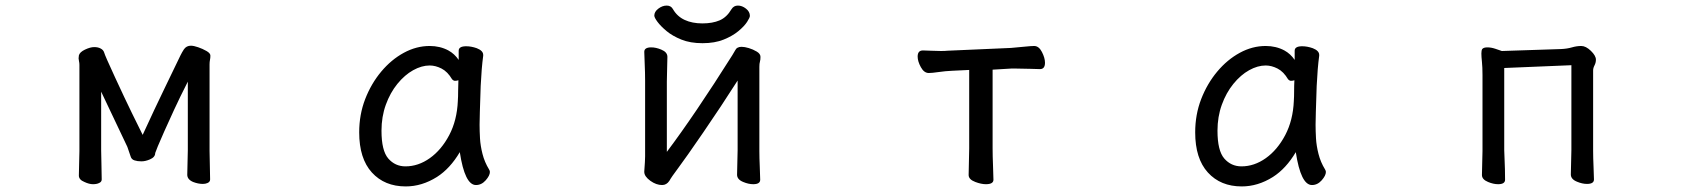

<svg xmlns="http://www.w3.org/2000/svg" viewBox="-20 -651 6040 689"><path d="M265 -109V-418Q265 -425 263.5 -431.5Q262 -438 262 -441.5Q262 -445 263 -451V-452Q266 -464 285 -473Q304 -482 318 -482Q332 -482 341 -477Q351 -472 354 -462Q356 -453 393 -373Q430 -293 454 -244L492 -167Q536 -263 572 -337L628 -453Q633 -463 640 -474Q649 -487 665 -487Q675 -487 691 -481.5Q707 -476 721 -468Q735 -460 735 -451.5Q735 -443 733.5 -436Q732 -429 732 -420V-109Q732 -99 733 -58.5Q734 -18 734 -7Q734 2 724 6Q717 9 708 9Q691 9 673 2Q652 -7 652 -24Q652 -32 653 -68.5Q654 -105 654 -112V-358Q625 -301 604.5 -256.5Q584 -212 569.5 -179.5Q555 -147 546.5 -126.5Q538 -106 537 -102Q537 -87 518 -79Q502 -72 487.5 -72Q473 -72 462.5 -75.5Q452 -79 449 -89Q439 -119 437 -124Q364 -277 343 -322V-112Q343 -107 344 -63Q345 -19 345 -7Q345 2 335 6Q327 10 313.5 10Q300 10 283 2Q263 -6 263 -21Q263 -30 264 -66Q265 -102 265 -109Z M1723 -4Q1708 13 1688 13Q1648 13 1630 -105Q1595 -46 1548 -16Q1494 18 1436 18Q1360 18 1314.5 -32Q1269 -82 1269 -176Q1269 -240 1290.5 -295.5Q1312 -351 1348 -394Q1384 -437 1429 -461.5Q1474 -486 1522 -486Q1559 -486 1589 -470Q1611 -458 1626 -436V-469Q1626 -485 1653 -485Q1671 -485 1691 -478Q1714 -469 1714 -454V-452V-451Q1708 -407 1705 -343Q1701 -227 1701 -204Q1701 -181 1702.5 -154.5Q1704 -128 1711.5 -98.5Q1719 -69 1735 -43Q1738 -38 1738 -34Q1738 -21 1723 -4ZM1625 -363Q1619 -361 1613 -361Q1607 -361 1602 -367Q1586 -394 1564.5 -405Q1543 -416 1522 -416Q1493 -416 1462.5 -399Q1432 -382 1406 -350Q1380 -318 1364.5 -275Q1349 -232 1349 -182Q1349 -110 1373.5 -82Q1398 -54 1435 -54Q1481 -54 1522.5 -83.5Q1564 -113 1592 -166Q1620 -219 1623 -289V-290Q1624 -303 1624 -324Q1624 -345 1625 -363Z M2671 -594Q2671 -588 2661 -572.5Q2651 -557 2630 -539.5Q2609 -522 2577 -509Q2545 -496 2501 -496Q2457 -496 2425 -509Q2393 -522 2372 -539.5Q2351 -557 2339.5 -572.5Q2328 -588 2328 -595Q2328 -609 2342.5 -620Q2357 -631 2372.5 -631Q2388 -631 2395 -618Q2410 -592 2437 -579.5Q2464 -567 2500.5 -567Q2537 -567 2562.5 -578Q2588 -589 2605 -618Q2613 -631 2628 -631Q2643 -631 2657 -620Q2671 -609 2671 -594ZM2618 -470Q2624 -483 2641 -483Q2652 -483 2667 -478.5Q2682 -474 2695.5 -466Q2709 -458 2709 -447Q2709 -436 2707 -429.5Q2705 -423 2705 -411V-109Q2705 -85 2706.5 -51.5Q2708 -18 2708 -6Q2708 10 2683 10Q2666 10 2647 2Q2625 -7 2625 -24Q2625 -32 2626 -68.5Q2627 -105 2627 -112V-362Q2567 -268 2503.5 -175.5Q2440 -83 2414.5 -49Q2389 -15 2382 -2Q2372 13 2356 13Q2335 13 2314 -2Q2292 -18 2292 -34V-36Q2295 -75 2295 -90V-361Q2295 -390 2293.5 -422.5Q2292 -455 2292 -465Q2292 -481 2317 -481Q2334 -481 2353 -473Q2375 -464 2375 -447Q2375 -440 2374 -405Q2373 -370 2373 -358V-106Q2473 -239 2608 -453Q2613 -461 2618 -470Z M3542 -401V-118Q3542 -92 3543.5 -55.5Q3545 -19 3545 -6Q3545 10 3518 10Q3501 10 3480 2Q3456 -7 3456 -23Q3456 -31 3457 -71Q3458 -111 3458 -118V-400L3396 -397Q3373 -396 3348.5 -392.5Q3324 -389 3313 -389Q3296 -389 3284.5 -410Q3273 -431 3273 -448Q3273 -470 3292 -470Q3300 -470 3320.5 -469Q3341 -468 3356.5 -468Q3372 -468 3380 -469L3608 -479Q3632 -481 3656.5 -483.5Q3681 -486 3691 -486Q3708 -486 3719 -464.5Q3730 -443 3730 -426Q3730 -403 3712 -403Q3703 -403 3677.5 -404Q3652 -405 3626 -405H3609Z M4723 -4Q4708 13 4688 13Q4648 13 4630 -105Q4595 -46 4548 -16Q4494 18 4436 18Q4360 18 4314.5 -32Q4269 -82 4269 -176Q4269 -240 4290.5 -295.5Q4312 -351 4348 -394Q4384 -437 4429 -461.5Q4474 -486 4522 -486Q4559 -486 4589 -470Q4611 -458 4626 -436V-469Q4626 -485 4653 -485Q4671 -485 4691 -478Q4714 -469 4714 -454V-452V-451Q4708 -407 4705 -343Q4701 -227 4701 -204Q4701 -181 4702.5 -154.5Q4704 -128 4711.5 -98.5Q4719 -69 4735 -43Q4738 -38 4738 -34Q4738 -21 4723 -4ZM4625 -363Q4619 -361 4613 -361Q4607 -361 4602 -367Q4586 -394 4564.5 -405Q4543 -416 4522 -416Q4493 -416 4462.5 -399Q4432 -382 4406 -350Q4380 -318 4364.5 -275Q4349 -232 4349 -182Q4349 -110 4373.5 -82Q4398 -54 4435 -54Q4481 -54 4522.5 -83.5Q4564 -113 4592 -166Q4620 -219 4623 -289V-290Q4624 -303 4624 -324Q4624 -345 4625 -363Z M5370 -468 5582 -475Q5604 -476 5621 -481Q5638 -486 5654.5 -486Q5671 -486 5689 -468.5Q5707 -451 5707 -437Q5707 -426 5702 -416.5Q5697 -407 5697 -398V-110Q5697 -86 5698.5 -52Q5700 -18 5700 -7Q5700 9 5675 9Q5658 9 5639 1Q5617 -8 5617 -25Q5617 -33 5618 -69.5Q5619 -106 5619 -113V-417L5378 -407V-112Q5378 -106 5379 -85Q5381 -43 5381 -6Q5381 10 5356 10Q5339 10 5320 2Q5298 -7 5298 -23Q5298 -32 5299 -67Q5300 -102 5300 -109V-382Q5300 -410 5298 -429Q5296 -448 5296 -459Q5296 -470 5299 -475Q5304 -481 5317.5 -481Q5331 -481 5346 -476Q5361 -471 5363.5 -470Q5366 -469 5367.5 -468.5Q5369 -468 5370 -468Z"/></svg>

Font: Moon Stars Kai HW
Style: Bold
Weight: 700
Designer: GuiWonder
Version: Version 1.101